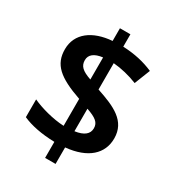

<svg xmlns="http://www.w3.org/2000/svg" viewBox="-193 -875 959 1048"><g transform="rotate(30 286.0 -350.5)"><path d="M253 -43V58H319V-46C456 -59 527 -126 527 -222C527 -332 436 -372 319 -411V-577C368 -573 423 -560 472 -540L511 -639C454 -664 392 -678 319 -681V-759H253V-679C132 -670 50 -610 50 -510C50 -414 107 -365 253 -314V-144C184 -147 102 -170 51 -194V-82C102 -59 171 -45 253 -43ZM253 -575V-436C195 -456 174 -476 174 -513C174 -547 201 -569 253 -575ZM319 -148V-290C379 -269 403 -251 403 -215C403 -179 376 -156 319 -148Z"/></g></svg>

Font: Noto Sans Gurmukhi SemiBold
Style: Regular
Weight: 600
Designer: Jelle Bosma - Monotype Design Team
Foundry: Monotype Imaging Inc.
Version: Version 2.004